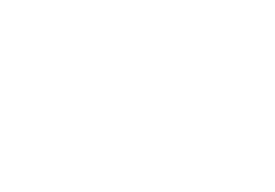

<svg xmlns="http://www.w3.org/2000/svg" viewBox="-20 71 617 431"><path d="M0 91ZM0 158ZM0 241ZM0 330ZM0 421ZM0 482Z"/></svg>

Font: CiSf OpenHand
Style: BdObl
Weight: 400
Foundry: Cannot Into Space Fonts
Version: Version 0.7892